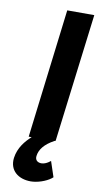

<svg xmlns="http://www.w3.org/2000/svg" viewBox="-97 -697 495 958"><g transform="rotate(10 151.0 -218.0)"><path d="M29 117C21 182 69 218 131 218C164 218 207 204 233 184L240 178L214 100L203 108C194 114 181 120 168 120C151 120 135 111 138 88C142 55 165 25 213 -1L219 -3L300 -654H163L83 0H98C69 26 36 64 29 117Z"/></g></svg>

Font: Falling Sky
Style: SeBdObl
Weight: 600
Designer: Paul D. Hunt
Foundry: Adobe Systems Incorporated
Version: Version 1.02